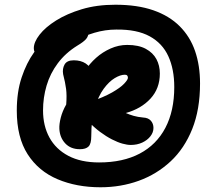

<svg xmlns="http://www.w3.org/2000/svg" viewBox="-20 -918 917 812"><path d="M405 -126Q304 -126 223.5 -160Q143 -194 97 -265.5Q51 -337 51 -450Q51 -529 71.5 -590.5Q92 -652 124 -696.5Q156 -741 192 -769.5Q228 -798 261 -812Q294 -826 314 -826Q332 -826 343.5 -817.5Q355 -809 355 -786Q355 -766 344.5 -753.5Q334 -741 307 -725Q257 -694 224.5 -650.5Q192 -607 177 -556Q162 -505 162 -451Q162 -386 189 -336.5Q216 -287 269 -259Q322 -231 399 -231Q500 -231 571 -268.5Q642 -306 679.5 -377.5Q717 -449 717 -550Q717 -625 692 -680Q667 -735 613 -764.5Q559 -794 472 -793Q425 -793 379.5 -779.5Q334 -766 292.5 -743Q251 -720 213 -688Q201 -679 189 -674Q177 -669 165 -669Q149 -669 136 -683Q123 -697 123 -714Q123 -740 147.5 -771.5Q172 -803 217.5 -831.5Q263 -860 326 -879Q389 -898 468 -898Q561 -898 628.5 -874.5Q696 -851 740 -807Q784 -763 805 -702Q826 -641 826 -565Q826 -455 793 -372.5Q760 -290 701.5 -235.5Q643 -181 567 -153.5Q491 -126 405 -126ZM318 -287Q279 -287 256 -311.5Q233 -336 231 -373Q230 -393 237 -420.5Q244 -448 260 -476Q263 -515 259.5 -542Q256 -569 247 -604Q243 -627 253 -645Q263 -663 292 -663Q322 -663 342.5 -649.5Q363 -636 369 -612L339 -618Q359 -649 386.5 -673.5Q414 -698 448 -713Q482 -728 518 -728Q566 -728 596.5 -711.5Q627 -695 641.5 -668Q656 -641 656 -607Q656 -544 616.5 -501Q577 -458 512 -440Q528 -433 545.5 -428Q563 -423 585 -421Q607 -420 618 -407.5Q629 -395 629 -377Q629 -358 616 -341.5Q603 -325 581.5 -315Q560 -305 533 -305Q518 -305 498 -310.5Q478 -316 453.5 -328.5Q429 -341 403.5 -360Q378 -379 353 -405Q340 -418 338 -435.5Q336 -453 342.5 -468.5Q349 -484 361 -487Q419 -507 454 -527Q489 -547 505 -564Q521 -581 521 -589Q521 -595 518 -598.5Q515 -602 508 -602Q489 -602 465 -587.5Q441 -573 418.5 -542.5Q396 -512 381 -462.5Q366 -413 366 -342Q366 -310 354.5 -298.5Q343 -287 318 -287Z"/></svg>

Font: Shantell Sans
Style: Bold
Weight: 700
Designer: Stephen Nixon, Anya Danilova, Shantell Martin
Foundry: Arrow Type
Version: Version 1.011;[c5ecc13dd]